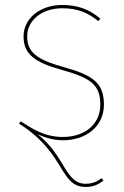

<svg xmlns="http://www.w3.org/2000/svg" viewBox="-20 -548 494 763"><path d="M320.1 182.3C238.7 182.3 239.2 71.7 130.4 -14C161.9 0.3 194.5 9.4 230.3 9.4C322.7 9.4 393 -46.1 393 -132.1C393 -218 349.7 -249.1 234 -281.1C128.3 -310.4 88 -339.4 88 -402.4C88 -470.4 149.3 -515.1 227.4 -515.1C288 -515.1 327.8 -498.6 370.6 -464L378.8 -474.1C335 -510.3 290.3 -528.3 227 -528.3C141.7 -528.3 73.6 -477 73.6 -402.9C73.6 -333.1 117.4 -299.9 227.4 -269.7C340.3 -238.1 378.6 -211.6 378.6 -132.1C378.6 -51.6 313.6 -3.7 230.3 -3.7C157.6 -3.7 109.7 -35.3 62.3 -65.9L55.7 -56.6C59.3 -54.3 62.8 -52 66.3 -49.7C241.4 65.7 217.5 195 320.6 195C351.7 195 373.3 184 391.3 169L383.7 160.3C367.1 173 347.4 182.3 320.1 182.3Z"/></svg>

Font: Fira Sans Hair
Style: Regular
Weight: 100
Designer: bBox Type GmbH & Carrois Corporate GbR & Edenspiekermann AG
Foundry: bBox Type GmbH & Carrois Corporate GbR & Edenspiekermann AG
Version: Version 4.300;PS 004.300;hotconv 1.0.88;makeotf.lib2.5.64775